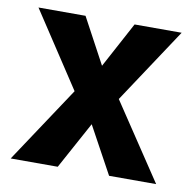

<svg xmlns="http://www.w3.org/2000/svg" viewBox="-65 -596 674 663"><g transform="rotate(10 272.0 -265.0)"><path d="M346 -267 524 0H359L269 -165L179 0H14L191 -267L18 -530H183L269 -370L355 -530H520Z"/></g></svg>

Font: Almarai Bold
Style: Regular
Weight: 700
Designer: Boutros International 2019
Foundry: Created by Boutros International 2019
Version: Version 1.10